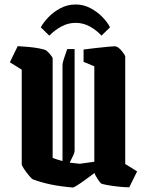

<svg xmlns="http://www.w3.org/2000/svg" viewBox="-20 -826 660 857"><path d="M77 -515 24 -548 59 -620Q80 -619 107.5 -616.5Q135 -614 157.5 -609.5Q180 -605 186 -601Q192 -597 202 -585.5Q212 -574 215 -567V-121Q237 -113 259 -107V-536Q259 -545 265.5 -564.5Q272 -584 280 -607H313V-152Q313 -146 306.5 -131.5Q300 -117 291 -100Q313 -97 336 -95L401 -104V-530L353 -550V-605Q375 -608 406.5 -611.5Q438 -615 464.5 -617.5Q491 -620 497 -619Q510 -615 523.5 -598.5Q537 -582 539 -574V-94L592 -61L557 10Q536 10 508.5 7Q481 4 458.5 0Q436 -4 430 -8Q425 -13 414.5 -29Q404 -45 402 -54Q383 -40 362 -24.5Q341 -9 325 1Q309 11 305 11Q247 6 205 -3Q163 -12 128 -25Q122 -27 110 -41.5Q98 -56 87.5 -71.5Q77 -87 77 -93ZM318 -806Q353 -806 384 -789.5Q415 -773 438 -749Q461 -725 471 -704L433 -667Q410 -692 380.5 -708Q351 -724 318 -724Q284 -724 254.5 -708Q225 -692 200 -667L162 -704Q173 -725 196 -749Q219 -773 250 -789.5Q281 -806 318 -806Z"/></svg>

Font: Grenze Gotisch
Style: Bold
Weight: 700
Designer: Renata Polastri
Foundry: Omnibus-Type
Version: Version 1.001